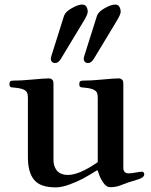

<svg xmlns="http://www.w3.org/2000/svg" viewBox="-20 -812 665 843"><path d="M203.1 -553.7Q203.1 -558.1 205.1 -564.9L261.2 -742.7Q267.1 -760.3 295.2 -776.1Q323.2 -792 340.8 -792Q354 -792 359.6 -782.2Q365.2 -772.5 365.2 -759.8Q365.2 -749.5 349.1 -722.2L247.1 -553.2Q235.8 -535.2 222.2 -535.2Q213.9 -535.2 208.5 -540.3Q203.1 -545.4 203.1 -553.7ZM347.7 -553.7Q347.7 -558.1 349.6 -564.9L405.8 -742.7Q411.6 -760.3 439.7 -776.1Q467.8 -792 485.4 -792Q498.5 -792 504.2 -782.2Q509.8 -772.5 509.8 -759.8Q509.8 -749.5 493.7 -722.2L391.6 -553.2Q380.4 -535.2 366.7 -535.2Q358.4 -535.2 353 -540.3Q347.7 -545.4 347.7 -553.7ZM21.5 -441.9Q21.5 -450.7 24.9 -454.3Q28.3 -458 37.6 -458Q72.8 -458 117.7 -462.4Q175.8 -467.8 192.9 -467.8Q203.1 -467.8 208.3 -463.1Q213.4 -458.5 214.1 -453.6Q214.8 -448.7 214.8 -439.9V-109.4Q214.8 -98.1 217.5 -87.6Q220.2 -77.1 226.8 -66.9Q233.4 -56.6 246.6 -50.3Q259.8 -43.9 278.3 -43.9Q328.1 -43.9 409.2 -100.1V-382.8Q409.2 -397.9 405.3 -405.5Q401.4 -413.1 392.1 -418Q377.4 -425.3 344.7 -427.7Q337.9 -428.2 335.2 -429Q332.5 -429.7 330.3 -432.6Q328.1 -435.5 328.1 -441.9Q328.1 -450.7 331.5 -454.3Q335 -458 344.2 -458Q379.4 -458 424.3 -462.4Q482.4 -467.8 499.5 -467.8Q509.8 -467.8 514.9 -463.1Q520 -458.5 520.8 -453.6Q521.5 -448.7 521.5 -439.9V-76.2Q521.5 -50.8 544.4 -50.8Q556.2 -50.8 574.2 -54.2Q595.2 -58.1 604 -58.1Q608.4 -58.1 610.8 -54.7Q613.3 -51.3 613.3 -46.4Q613.3 -31.7 582 -22.9Q542 -11.7 508.3 2Q489.7 9.8 463.4 9.8Q446.3 9.8 431.4 -12.9Q416.5 -35.6 409.7 -62.5L405.8 -64Q367.7 -40.5 344.2 -27.8Q320.8 -15.1 285.9 -2.2Q251 10.7 224.6 10.7Q156.7 10.7 129.6 -22.5Q102.5 -55.7 102.5 -121.6V-382.8Q102.5 -397.9 98.6 -405.5Q94.7 -413.1 85.4 -418Q70.8 -425.3 38.1 -427.7Q31.2 -428.2 28.6 -429Q25.9 -429.7 23.7 -432.6Q21.5 -435.5 21.5 -441.9Z"/></svg>

Font: Monomachus
Style: Medium
Weight: 500
Designer: Alexey Kryukov
Version: Version 1.0